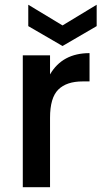

<svg xmlns="http://www.w3.org/2000/svg" viewBox="-20 -782 424 802"><path d="M189 -290V0H75.2V-550.8H189V-471.2Q240.7 -560.1 354 -560.1V-441.9H325.2Q257.8 -441.9 223.4 -407.7Q189 -373.5 189 -290ZM241.2 -675.8 383.8 -762.2V-672.9L241.2 -589.8L98.1 -672.9V-762.2Z"/></svg>

Font: SVN-Poppins Medium
Style: Regular
Weight: 500
Designer: Ninad Kale (Devanagari), Jonny Pinhorn (Latin)
Foundry: Indian Type Foundry
Version: Version 3.002 2017